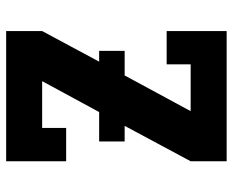

<svg xmlns="http://www.w3.org/2000/svg" viewBox="-88 -688 775 640"><g transform="rotate(-90 300.0 -367.5)"><path d="M83 0V-120L201 -340H149V-425H247L350 -615H194V-535H83V-735H517V-615L415 -425H451V-340H369L250 -120H406V-200H517V0Z"/></g></svg>

Font: Iosevka Etoile Heavy
Style: Regular
Weight: 900
Designer: Belleve Invis
Foundry: Belleve Invis
Version: Version 22.1.2; ttfautohint (v1.8.4)